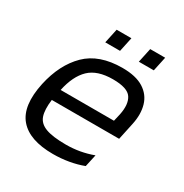

<svg xmlns="http://www.w3.org/2000/svg" viewBox="-149 -739 832 867"><g transform="rotate(30 267.0 -305.0)"><path d="M197 -545 213 -620H290L274 -545ZM372 -545 388 -620H466L450 -545ZM244 10Q121 10 69 -51Q17 -112 44 -239Q69 -353 135.5 -418.5Q202 -484 323 -484Q393 -484 433.5 -458.5Q474 -433 487 -388.5Q500 -344 488 -288L469 -199H118Q111 -145 121.5 -114Q132 -83 168.5 -69.5Q205 -56 274 -56Q347 -56 414 -81L400 -17Q366 -4 326 3Q286 10 244 10ZM130 -258H408L417 -297Q429 -355 408 -386.5Q387 -418 311 -418Q230 -418 188.5 -378Q147 -338 130 -258Z"/></g></svg>

Font: Kanit Light
Style: Italic
Weight: 300
Italic angle: -12°
Designer: Katatrad Team
Foundry: CadsonDemak
Version: Version 2.000; ttfautohint (v1.8.3)